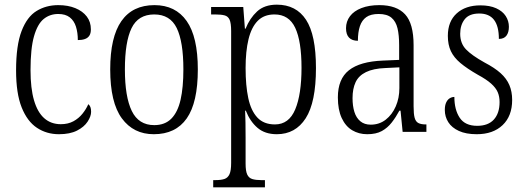

<svg xmlns="http://www.w3.org/2000/svg" viewBox="-20 -566 2256 824"><path d="M233 10Q180 10 138.5 -17.5Q97 -45 73 -105Q49 -165 49 -264Q49 -371 72.5 -432.5Q96 -494 137 -519Q178 -544 230 -544Q272 -544 303.5 -531Q335 -518 352.5 -495Q370 -472 370 -440Q370 -423 363.5 -413Q357 -403 344.5 -398.5Q332 -394 314 -394Q314 -426 306 -451.5Q298 -477 279.5 -491.5Q261 -506 230 -506Q194 -506 167.5 -484.5Q141 -463 126 -410.5Q111 -358 111 -265Q111 -187 126 -135.5Q141 -84 170 -58.5Q199 -33 241 -33Q272 -33 295 -45.5Q318 -58 334 -78Q350 -98 359 -119Q365 -114 368 -106.5Q371 -99 371 -86Q371 -67 356 -44Q341 -21 310.5 -5.5Q280 10 233 10Z M640 10Q553 10 503 -58Q453 -126 453 -268Q453 -407 501 -475.5Q549 -544 643 -544Q733 -544 781 -476Q829 -408 829 -268Q829 -126 781.5 -58Q734 10 640 10ZM642 -29Q688 -29 715.5 -57Q743 -85 755 -138Q767 -191 767 -268Q767 -387 738.5 -445.5Q710 -504 642 -504Q573 -504 544.5 -445Q516 -386 516 -268Q516 -151 545.5 -90Q575 -29 642 -29Z M895 238V207H904Q929 207 943.5 202Q958 197 965 181.5Q972 166 972 133V-433Q972 -466 965.5 -481Q959 -496 944 -500Q929 -504 903 -504H886V-536H1024L1031 -443H1034Q1052 -488 1083.5 -517Q1115 -546 1168 -546Q1251 -546 1293.5 -481Q1336 -416 1336 -274Q1336 -127 1292 -58.5Q1248 10 1168 10Q1117 10 1085 -17.5Q1053 -45 1035 -91H1032Q1033 -70 1033.5 -40.5Q1034 -11 1034 25V136Q1034 168 1041 183Q1048 198 1063 202.5Q1078 207 1101 207H1117V238ZM1160 -32Q1220 -32 1247 -96.5Q1274 -161 1274 -275Q1274 -389 1247 -446.5Q1220 -504 1158 -504Q1113 -504 1086 -476.5Q1059 -449 1046.5 -397.5Q1034 -346 1034 -274Q1034 -199 1045.5 -145Q1057 -91 1084.5 -61.5Q1112 -32 1160 -32Z M1556 10Q1520 10 1491.5 -7Q1463 -24 1446.5 -59.5Q1430 -95 1430 -148Q1430 -227 1477.5 -264.5Q1525 -302 1623 -306L1693 -309V-372Q1693 -415 1686 -444.5Q1679 -474 1660 -490Q1641 -506 1605 -506Q1571 -506 1552 -492.5Q1533 -479 1524.5 -453.5Q1516 -428 1516 -391Q1491 -391 1478 -404.5Q1465 -418 1465 -445Q1465 -474 1482 -496.5Q1499 -519 1531.5 -531.5Q1564 -544 1608 -544Q1682 -544 1718.5 -504.5Q1755 -465 1755 -372V-110Q1755 -77 1759.5 -60.5Q1764 -44 1775.5 -38Q1787 -32 1807 -32H1810V0H1708L1699 -91H1694Q1679 -63 1661 -40Q1643 -17 1618.5 -3.5Q1594 10 1556 10ZM1571 -31Q1608 -31 1635.5 -52.5Q1663 -74 1678.5 -109.5Q1694 -145 1694 -188V-277L1634 -274Q1582 -272 1550.5 -256.5Q1519 -241 1506 -213Q1493 -185 1493 -145Q1493 -111 1501 -85.5Q1509 -60 1526.5 -45.5Q1544 -31 1571 -31Z M2026 10Q1980 10 1949.5 -4Q1919 -18 1904 -41.5Q1889 -65 1889 -94Q1889 -114 1895 -126.5Q1901 -139 1910.5 -144.5Q1920 -150 1930 -150Q1930 -95 1953 -60.5Q1976 -26 2028 -26Q2075 -26 2099.5 -53Q2124 -80 2124 -128Q2124 -152 2116 -170.5Q2108 -189 2088 -207Q2068 -225 2031 -245Q1984 -272 1956 -295.5Q1928 -319 1915 -346.5Q1902 -374 1902 -412Q1902 -474 1940 -508.5Q1978 -543 2042 -543Q2082 -543 2109.5 -530.5Q2137 -518 2150.5 -497Q2164 -476 2164 -451Q2164 -427 2153.5 -413Q2143 -399 2121 -399Q2121 -454 2100 -481Q2079 -508 2037 -508Q1994 -508 1974.5 -483.5Q1955 -459 1955 -421Q1955 -380 1980 -354Q2005 -328 2059 -298Q2103 -275 2128.5 -252Q2154 -229 2166 -201Q2178 -173 2178 -137Q2178 -68 2137 -29Q2096 10 2026 10Z"/></svg>

Font: Noto Serif Ethiopic Condensed Light
Style: Regular
Weight: 300
Width: 3
Designer: Monotype Design Team
Foundry: Monotype Imaging Inc.
Version: Version 2.102